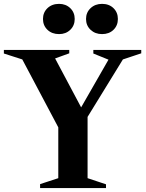

<svg xmlns="http://www.w3.org/2000/svg" viewBox="-22 -953 741 973"><path d="M181.2 -20 291.6 -56 273.4 -31.4V-307.6L84.4 -664.2L106.2 -647L-2.4 -681.8V-700H329V-682.8L238.4 -650L249.2 -672L402 -384.8L369.8 -375.2L536.6 -666L539.8 -645.8L451 -681.8V-700H693.8V-682.8L582.8 -645.8L610.4 -667.4L421.8 -360.6V-26.6L400.6 -57.2L515.2 -19V0H181.2ZM414 -856.8Q414 -890 437.1 -911.7Q460.2 -933.4 495.2 -933.4Q530.8 -933.4 553.1 -911.7Q575.4 -890 575.4 -856.8Q575.4 -823.6 553.1 -801.9Q530.8 -780.2 495.2 -780.2Q460.2 -780.2 437.1 -801.9Q414 -823.6 414 -856.8ZM195.8 -856.8Q195.8 -890 218.6 -911.7Q241.4 -933.4 277.4 -933.4Q311.6 -933.4 334.1 -911.7Q356.6 -890 356.6 -856.8Q356.6 -823.6 334.1 -801.9Q311.6 -780.2 277.4 -780.2Q241.4 -780.2 218.6 -801.9Q195.8 -823.6 195.8 -856.8Z"/></svg>

Font: Wittgenstein
Style: Regular
Weight: 400
Designer: Jörg Drees
Foundry: Jörg Drees
Version: Version 1.003;Glyphs 3.1.2 (3151)